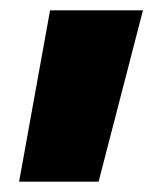

<svg xmlns="http://www.w3.org/2000/svg" viewBox="-20 -201 324 372"><path d="M77 -181H257L171 151H17Z"/></svg>

Font: Biryani Black
Style: Regular
Weight: 900
Designer: Dan Reynolds and Mathieu Reguer
Foundry: Dan Reynolds and Mathieu Reguer
Version: Version 1.004; ttfautohint (v1.1) -l 5 -r 5 -G 72 -x 0 -D la